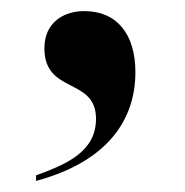

<svg xmlns="http://www.w3.org/2000/svg" viewBox="-20 -172 334 346"><path d="M45 144V154C175 119 224 43 224 -42C224 -110 191 -152 132 -152C94 -152 60 -131 60 -85C60 -2 153 -33 153 42C153 100 103 123 45 144Z"/></svg>

Font: Noto Serif Display
Style: Bold
Weight: 700
Designer: Monotype Design Team
Foundry: Monotype Imaging Inc.
Version: Version 2.009